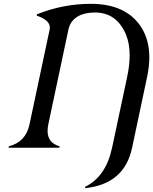

<svg xmlns="http://www.w3.org/2000/svg" viewBox="-20 -767 795 997"><path d="M24.4 0 25.9 -7.3Q113.8 -29.3 133.3 -121.6L237.8 -613.8Q238.8 -619.1 238.8 -624Q238.8 -662.6 170.4 -686L171.9 -692.9Q307.6 -747.1 451.7 -747.1Q635.7 -747.1 713.9 -625Q755.4 -559.1 755.4 -469.2Q755.4 -422.4 744.1 -368.7L666 0Q626 189.5 421.4 210L422.9 202.6Q530.3 149.4 562 0L640.6 -369.1Q653.3 -429.2 653.3 -479.5Q653.3 -541 634.3 -586.9Q586.4 -702.1 472.7 -702.1Q419.4 -702.1 384.8 -682.1Q345.2 -659.2 335.4 -613.8L231 -122.1Q227.1 -103 227.1 -87.4Q227.1 -24.9 289.6 -7.3L288.1 0Z"/></svg>

Font: Modern Antiqua
Style: Book Oblique
Weight: 400
Italic angle: -12°
Designer: Wojciech Kalinowski "wmk69" (wmk69@o2.pl)
Foundry: Wojciech Kalinowski "wmk69" (wmk69@o2.pl)
Version: Version 3.1.0; 2021-05-28